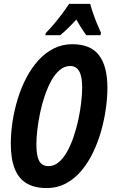

<svg xmlns="http://www.w3.org/2000/svg" viewBox="-20 -951 576 981"><path d="M217.8 9.8Q156.2 9.8 115.7 -14.4Q75.2 -38.6 55.2 -88.9Q35.2 -139.2 35.2 -216.8Q35.2 -272 44.2 -330.6Q53.2 -389.2 70.8 -446.3Q88.4 -503.4 114.7 -553.7Q141.1 -604 176 -642.6Q210.9 -681.2 254.4 -703.1Q297.9 -725.1 349.1 -725.1Q442.9 -725.1 485.8 -668.9Q528.8 -612.8 528.8 -502Q528.8 -454.6 521.2 -398.7Q513.7 -342.8 497.8 -285.4Q481.9 -228 457 -175.3Q432.1 -122.6 397.7 -80.8Q363.3 -39.1 318.4 -14.6Q273.4 9.8 217.8 9.8ZM228 -102.1Q256.3 -102.1 280 -122.1Q303.7 -142.1 322.8 -176Q341.8 -210 356.2 -252.4Q370.6 -294.9 380.4 -340.3Q390.1 -385.7 395 -428.5Q399.9 -471.2 399.9 -504.9Q399.9 -560.5 384.5 -587.2Q369.1 -613.8 338.9 -613.8Q309.6 -613.8 285.2 -593.3Q260.7 -572.8 241.7 -538.1Q222.7 -503.4 208.3 -460.7Q193.8 -418 184.6 -373Q175.3 -328.1 170.7 -287.4Q166 -246.6 166 -215.8Q166 -172.9 172.9 -147.9Q179.7 -123 193.6 -112.5Q207.5 -102.1 228 -102.1ZM211.9 -771 213.9 -782.2Q236.3 -805.2 257.1 -829.8Q277.8 -854.5 297.1 -880.1Q316.4 -905.8 333 -931.2H440.9Q445.8 -912.1 455.1 -884.8Q464.4 -857.4 475.6 -830.1Q486.8 -802.7 496.1 -783.2L493.2 -771H420.9Q413.1 -781.7 404.8 -793.9Q396.5 -806.2 387.9 -820.6Q379.4 -835 370.1 -851.1Q346.7 -825.7 325.9 -805.4Q305.2 -785.2 287.1 -771Z"/></svg>

Font: Open Sans Condensed
Style: Italic
Weight: 400
Width: 3
Italic angle: -12°
Designer: Monotype Design Team
Foundry: Monotype Imaging Inc.
Version: Version 3.000